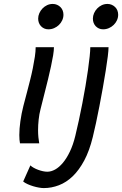

<svg xmlns="http://www.w3.org/2000/svg" viewBox="-20 -728 620 975"><path d="M253.9 -488.3Q253.9 -472.2 249.8 -446.8Q245.6 -421.4 239 -391.1Q232.4 -360.8 224.4 -327.4Q216.3 -293.9 208 -261.7L186 -174.3Q179.2 -148.4 176.3 -120.6Q173.3 -92.8 173.3 -66.4Q173.3 -47.9 175 -30.8Q176.8 -13.7 179.2 0H81.5Q78.1 -16.6 78.1 -42.5Q78.1 -73.7 83.5 -112.5Q88.9 -151.4 98.6 -189.5L117.7 -262.2Q125 -290 132.8 -320.8Q140.6 -351.6 146.7 -381.8Q152.8 -412.1 157 -439.7Q161.1 -467.3 161.1 -488.3ZM173.8 -633.3Q173.8 -647.5 179.7 -660.9Q185.5 -674.3 195.6 -684.8Q205.6 -695.3 219 -701.7Q232.4 -708 248 -708Q259.8 -708 269.8 -703.6Q279.8 -699.2 287.1 -691.9Q294.4 -684.6 298.3 -674.6Q302.2 -664.6 302.2 -653.3Q302.2 -638.7 296.1 -625.2Q290 -611.8 279.5 -601.6Q269 -591.3 255.1 -585.2Q241.2 -579.1 225.6 -579.1Q213.9 -579.1 204.3 -583.5Q194.8 -587.9 188 -595.2Q181.2 -602.5 177.5 -612.3Q173.8 -622.1 173.8 -633.3ZM451.7 -633.3Q451.7 -647.5 457.5 -660.9Q463.4 -674.3 473.4 -684.8Q483.4 -695.3 496.8 -701.7Q510.3 -708 525.9 -708Q537.6 -708 547.6 -703.6Q557.6 -699.2 564.9 -691.9Q572.3 -684.6 576.2 -674.6Q580.1 -664.6 580.1 -653.3Q580.1 -638.7 574 -625.2Q567.9 -611.8 557.4 -601.6Q546.9 -591.3 533 -585.2Q519 -579.1 503.4 -579.1Q491.7 -579.1 482.2 -583.5Q472.7 -587.9 465.8 -595.2Q459 -602.5 455.3 -612.3Q451.7 -622.1 451.7 -633.3ZM531.2 -488.3Q531.2 -472.7 527.3 -440.9Q523.4 -409.2 516.8 -368.4Q510.3 -327.6 502 -281Q493.7 -234.4 484.9 -189Q476.1 -143.6 467.3 -102.5Q458.5 -61.5 451.2 -32.2Q434.1 37.6 408 86.7Q381.8 135.7 349.4 167Q316.9 198.2 279.3 212.6Q241.7 227.1 202.1 227.1Q191.9 227.1 177.7 224.6Q163.6 222.2 148.9 217.8Q134.3 213.4 120.6 207.3Q106.9 201.2 97.7 193.8L134.3 111.8Q140.6 118.2 151.1 124Q161.6 129.9 173.6 134.3Q185.5 138.7 197.8 141.4Q210 144 220.2 144Q239.7 144 260 132.8Q280.3 121.6 299.3 98.9Q318.4 76.2 334.7 42.2Q351.1 8.3 362.3 -37.6Q371.1 -73.7 380.4 -116.5Q389.6 -159.2 398.2 -203.4Q406.7 -247.6 414.1 -291Q421.4 -334.5 426.8 -372.6Q432.1 -410.6 435.3 -440.7Q438.5 -470.7 438.5 -488.3Z"/></svg>

Font: Andika New Basic
Style: Italic
Weight: 400
Italic angle: -14°
Designer: Victor Gaultney, Annie Olsen, Julie Remington, Don Collingsworth, Eric Hays
Foundry: SIL International
Version: Version 5.500